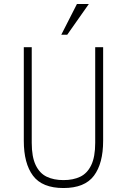

<svg xmlns="http://www.w3.org/2000/svg" viewBox="-20 -938 640 968"><path d="M460 -218V-700H500V-228Q500 -114 453.5 -52Q407 10 300 10Q193 10 146.5 -52Q100 -114 100 -228V-700H140V-218Q140 -147 160 -105.5Q180 -64 215.5 -47Q251 -30 300 -30Q349 -30 384.5 -47Q420 -64 440 -105.5Q460 -147 460 -218ZM428 -918 319 -763H289L368 -918Z"/></svg>

Font: Fliege Mono Thin
Style: Regular
Weight: 100
Version: Version 0.020;Glyphs 3.3 (3306)